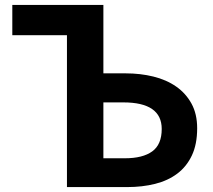

<svg xmlns="http://www.w3.org/2000/svg" viewBox="-20 -760 865 780"><path d="M252 -617H30V-740H400V-462H491Q550 -462 603 -449Q656 -436 695.5 -408.5Q735 -381 758 -339Q781 -297 781 -239Q781 -174 759.5 -128.5Q738 -83 700 -54.5Q662 -26 610 -13Q558 0 497 0H252ZM487 -117Q560 -117 598.5 -145Q637 -173 637 -236Q637 -344 481 -344H400V-117Z"/></svg>

Font: SpoqaHanSansJP-Bold
Style: Regular
Weight: 700
Designer: [Source Han Sans]
Ryoko NISHIZUKA  (kana & ideographs); Paul D. Hunt (Latin, Greek & Cyrillic); Wenlong ZHANG  (bopomofo
Foundry: Spoqa (http://bi.spoqa.com)
Version: Version 1.002.20150607